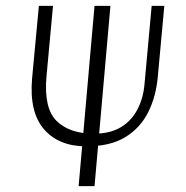

<svg xmlns="http://www.w3.org/2000/svg" viewBox="-20 -632 630 652"><path d="M247 0 301 -612H355L301 0ZM273 -135Q180 -135 129.5 -193Q79 -251 89 -366L112 -612H160L138 -374Q128 -265 172 -221.5Q216 -178 299 -178Q353 -178 389.5 -199.5Q426 -221 446.5 -260Q467 -299 471 -349L495 -612H538L516 -373Q510 -304 483 -250.5Q456 -197 405 -166Q354 -135 273 -135Z"/></svg>

Font: Ancizar Sans Thin
Style: Italic
Weight: 100
Italic angle: -4°
Designer: Cesar Puertas, Viviana Monsalve, Julian Moncada, Julian Prieto, Jose Castro, Mariel Hernandez, Felipe Aragon, Sara Alarc
Version: Version 8.100